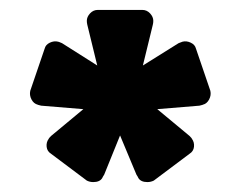

<svg xmlns="http://www.w3.org/2000/svg" viewBox="-20 -750 485 387"><path d="M83 -440Q75 -445 74 -454Q73 -463 78 -470Q78 -471 83 -476L148 -530L63 -537Q55 -539 56 -539Q48 -541 43.5 -549.5Q39 -558 41 -567L70 -652Q72 -660 80.5 -664Q89 -668 97 -666Q98 -666 105 -663L176 -618L156 -700Q155 -704 155 -708Q155 -716 161.5 -723Q168 -730 177 -730H267Q276 -730 282.5 -723Q289 -716 289 -708Q289 -704 288 -700L268 -618L340 -663Q348 -666 348 -666Q356 -668 364.5 -664Q373 -660 375 -652L404 -567Q406 -558 401.5 -549.5Q397 -541 389 -539Q390 -539 382 -537L297 -530L362 -476Q367 -471 367 -470Q372 -463 371 -454Q370 -445 362 -440L290 -386Q284 -383 277 -383Q264 -383 259 -391Q258 -393 257.5 -394Q257 -395 255 -398L222 -477L190 -398Q188 -395 187.5 -394Q187 -393 186 -391Q181 -383 168 -383Q161 -383 155 -386Z"/></svg>

Font: Fz Rubik
Style: Bold
Weight: 700
Designer: Hubert and Fischer
Foundry: Hubert and Fischer
Version: Vit hóa bi FontZin.com